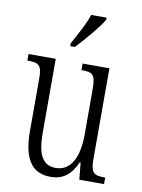

<svg xmlns="http://www.w3.org/2000/svg" viewBox="-87 -825 660 895"><g transform="rotate(10 243.0 -378.0)"><path d="M200 -619V-606H222C265 -651 324 -721 344 -756V-766H271C257 -721 229 -674 200 -619ZM215 10C272 10 311 -18 338 -80H342L350 0H467V-31H464C416 -31 398 -38 398 -105V-536H271V-505H274C324 -505 338 -497 338 -424V-210C338 -111 306 -35 232 -35C168 -35 144 -85 144 -186V-536H15V-505H19C67 -505 84 -497 84 -435V-185C84 -46 130 10 215 10Z"/></g></svg>

Font: Noto Serif Devanagari ExtraCondensed Light
Style: Regular
Weight: 300
Width: 2
Designer: Universal Thirst, Indian Type Foundry and the Monotype Design Team
Foundry: Monotype Imaging Inc.
Version: Version 2.004